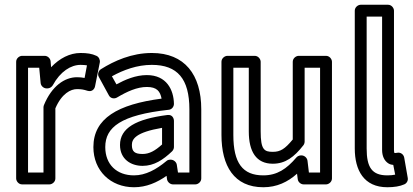

<svg xmlns="http://www.w3.org/2000/svg" viewBox="-20 -751 1736 808"><path d="M98 -25V-466H145L151 -402C152 -389 164 -379 176 -379H180C189 -379 198 -385 202 -392C234 -451 279 -478 319 -478C330 -478 339 -477 346 -476L336 -423C326 -425 316 -426 304 -426C252 -426 198 -389 165 -309C164 -306 163 -303 163 -300V-25ZM48 0C48 11 58 25 73 25H188C199 25 213 15 213 0V-295C240 -358 278 -376 304 -376C323 -376 332 -374 348 -369C368 -363 378 -377 380 -388L400 -488C402 -498 397 -511 386 -516C367 -525 346 -528 319 -528C274 -528 231 -506 195 -468L193 -493C192 -505 181 -516 168 -516H73C62 -516 48 -506 48 -491Z M423 -132C423 -216 489 -267 690 -289C703 -290 712 -302 712 -314C711 -373 681 -435 598 -435C551 -435 507 -416 470 -396L451 -430C500 -457 557 -478 619 -478C727 -478 777 -419 777 -291V-25H729L724 -58C722 -70 710 -79 699 -79H696C690 -79 684 -77 680 -73C638 -38 593 -13 544 -13C471 -13 423 -59 423 -132ZM373 -132C373 -33 445 37 544 37C596 37 641 17 681 -11L683 4C685 15 696 25 708 25H802C813 25 827 15 827 0V-291C827 -437 757 -528 619 -528C534 -528 461 -495 405 -460C395 -454 389 -439 396 -427L438 -350C445 -336 462 -334 473 -341C515 -366 557 -385 598 -385C640 -385 654 -367 660 -336C476 -312 373 -253 373 -132ZM485 -141C485 -81 531 -53 580 -53C629 -53 667 -79 704 -114C709 -119 712 -126 712 -132V-242C712 -252 706 -270 684 -267C552 -250 485 -212 485 -141ZM535 -141C535 -166 551 -194 662 -213V-143C632 -116 608 -103 580 -103C547 -103 535 -113 535 -141Z M962 -183V-466H1027V-198C1027 -113 1058 -62 1128 -62C1181 -62 1218 -90 1257 -140C1260 -144 1262 -150 1262 -155V-466H1327V-25H1280L1274 -75C1272 -88 1260 -97 1249 -97H1246C1239 -97 1231 -93 1227 -88C1186 -40 1146 -13 1088 -13C1001 -13 962 -65 962 -183ZM912 -183C912 -53 965 37 1088 37C1145 37 1191 15 1230 -20L1233 3C1234 14 1245 25 1258 25H1352C1363 25 1377 15 1377 0V-491C1377 -502 1367 -516 1352 -516H1237C1226 -516 1212 -506 1212 -491V-164C1179 -124 1160 -112 1128 -112C1092 -112 1077 -121 1077 -198V-491C1077 -502 1067 -516 1052 -516H937C926 -516 912 -506 912 -491Z M1523 -126V-681H1588V-120C1588 -95 1597 -74 1615 -63C1621 -59 1631 -57 1635 -57L1643 -16C1633 -14 1623 -13 1610 -13C1545 -13 1523 -47 1523 -126ZM1473 -126C1473 -35 1511 37 1610 37C1639 37 1663 33 1681 25C1691 21 1698 10 1696 -2L1681 -88C1678 -103 1664 -111 1651 -108C1645 -107 1643 -107 1640 -107C1639 -109 1638 -113 1638 -120V-706C1638 -717 1628 -731 1613 -731H1498C1487 -731 1473 -721 1473 -706Z"/></svg>

Font: Falling Sky
Style: Ou
Weight: 400
Designer: Paul D. Hunt
Foundry: Adobe Systems Incorporated
Version: Version 1.02